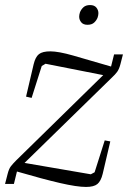

<svg xmlns="http://www.w3.org/2000/svg" viewBox="-28 -727 508 759"><path d="M312 12Q276 12 209 -3.5Q142 -19 39 -49L27 0H-8L2 -39Q7 -59 14.5 -69Q22 -79 36 -93L380 -430L152 -475L137 -466L97 -340L75 -345L105 -473Q112 -502 126 -513Q140 -524 171 -524Q203 -524 261 -507.5Q319 -491 411 -464L423 -512H458L448 -473Q443 -454 435.5 -443.5Q428 -433 414 -420L69 -83L331 -38L346 -46L386 -172L408 -168L378 -40Q371 -11 357 0.5Q343 12 312 12ZM318 -629Q301 -629 293 -639Q285 -649 285 -661Q285 -669 288 -678Q292 -689 301.5 -698Q311 -707 328 -707Q345 -707 353 -697Q361 -687 361 -675Q361 -667 358 -658Q354 -647 344.5 -638Q335 -629 318 -629Z"/></svg>

Font: IBM Plex Serif Light
Style: Italic
Weight: 300
Italic angle: -14°
Designer: Mike Abbink, Paul van der Laan, Pieter van Rosmalen
Foundry: Bold Monday
Version: Version 3.001